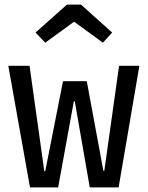

<svg xmlns="http://www.w3.org/2000/svg" viewBox="-20 -812 640 832"><path d="M494 0H369L304 -373H300L232 0H110L16 -527H108L172 -70H176L253 -460H356L428 -72H432L496 -527H584ZM176 -627 134 -671 270 -792H331L466 -671L426 -627L301 -718Z"/></svg>

Font: Wlorlttqgufhjawjgtejqphaquk
Style: Regular
Weight: 400
Monospace: yes
Designer: Carrois Corporate & Edenspiekermann
Foundry: Carrois Corporate GbR & Edenspiekermann AG
Version: Version 2.001